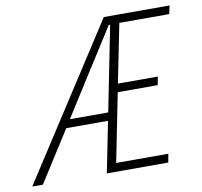

<svg xmlns="http://www.w3.org/2000/svg" viewBox="-135 -739 861 819"><g transform="rotate(-10 295.5 -329.5)"><path d="M234 -391 148 -255H314L387 -622H381Q353 -578 234 -391ZM-60 0 366 -659H651L643 -623H427L376 -369H549L542 -333H369L310 -37H536L529 0H263L307 -220H126L-14 0Z"/></g></svg>

Font: TypoPRO Source Code Pro
Style: Italic
Weight: 300
Italic angle: -11°
Monospace: yes
Designer: Paul D. Hunt, Teo Tuominen
Foundry: Adobe Systems Incorporated
Version: Version 1.030;PS 1.0;hotconv 1.0.84;makeotf.lib2.5.63406